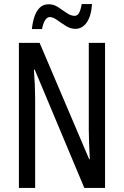

<svg xmlns="http://www.w3.org/2000/svg" viewBox="-20 -925 609 945"><path d="M497 0H395L151 -582H147Q153 -500 153 -438V0H73V-714H175L419 -141H422Q420 -185 418.5 -221.5Q417 -258 417 -286V-714H497ZM137 -782Q140 -814 149 -841.5Q158 -869 175 -886.5Q192 -904 220 -904Q245 -904 266.5 -889.5Q288 -875 308.5 -861Q329 -847 347 -847Q362 -847 370 -863Q378 -879 382 -905H433Q429 -846 407 -814.5Q385 -783 351 -783Q327 -783 304 -797.5Q281 -812 261 -826.5Q241 -841 225 -841Q212 -841 202 -825.5Q192 -810 187 -782Z"/></svg>

Font: Noto Sans Lao UI ExtCond
Style: Regular
Weight: 400
Width: 2
Designer: Monotype Design Team
Foundry: Monotype Imaging Inc.
Version: Version 2.000; ttfautohint (v1.8.4.7-5d5b)